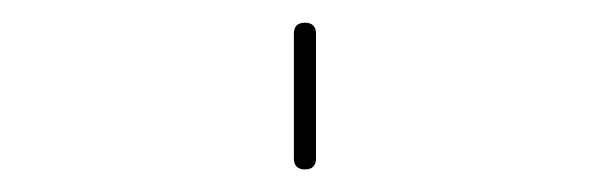

<svg xmlns="http://www.w3.org/2000/svg" viewBox="-20 -150 540 170"><path d="M240.2 -9.8V-120.1Q240.2 -129.9 250 -129.9Q259.8 -129.9 259.8 -120.1V-9.8Q259.8 0 250 0Q240.2 0 240.2 -9.8Z"/></svg>

Font: Rounded Mgen+ 1m thin
Style: Regular
Weight: 100
Designer: [Source Han Sans]
Ryoko NISHIZUKA  (kana & ideographs); Paul D. Hunt (Latin, Greek & Cyrillic); Wenlong ZHANG  (bopomofo
Version: Version 1.059.20150602